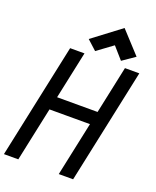

<svg xmlns="http://www.w3.org/2000/svg" viewBox="-192 -1152 1022 1257"><g transform="rotate(20 319.0 -523.0)"><path d="M375 0 545 -800H645L475 0ZM-7 0 163 -800H263L93 0ZM102 -377 122 -469H546L526 -377ZM504 -836 432 -918 323 -838 257 -898 453 -1046 591 -896Z"/></g></svg>

Font: Victor Mono Thin
Style: Italic
Weight: 100
Italic angle: -12°
Monospace: yes
Designer: Rune Bjørnerås
Version: Version 1.561;gftools[0.9.30]